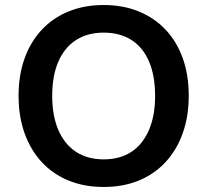

<svg xmlns="http://www.w3.org/2000/svg" viewBox="-20 -735 825 765"><path d="M393 10Q316 10 253.5 -15.5Q191 -41 146.5 -89Q102 -137 78 -204Q54 -271 54 -353Q54 -436 78 -502.5Q102 -569 146.5 -616.5Q191 -664 253.5 -689.5Q316 -715 393 -715Q470 -715 532.5 -689.5Q595 -664 639.5 -617Q684 -570 708 -503.5Q732 -437 732 -354Q732 -271 708 -204Q684 -137 639.5 -89Q595 -41 532.5 -15.5Q470 10 393 10ZM393 -100Q458 -100 503.5 -130Q549 -160 573.5 -217Q598 -274 598 -353Q598 -433 574 -489.5Q550 -546 504 -575.5Q458 -605 393 -605Q329 -605 283 -575.5Q237 -546 212.5 -489.5Q188 -433 188 -353Q188 -274 212.5 -217Q237 -160 283 -130Q329 -100 393 -100Z"/></svg>

Font: NunitoSans3
Style: Bold
Weight: 700
Designer: Vernon Adams
Foundry: Vernon Adams
Version: Version 3.101;gftools[0.9.27]